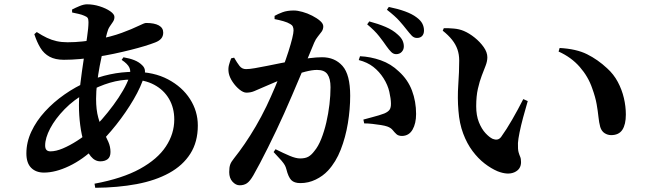

<svg xmlns="http://www.w3.org/2000/svg" viewBox="-20 -829 3040 904"><path d="M552.7 -547.1 561.3 -559.3Q590.2 -554.5 612.7 -545.6Q635.2 -536.6 650.2 -521.1Q660.4 -511.1 662.1 -499.2Q663.8 -487.3 659.6 -472.8Q644.8 -421.9 609.2 -361Q573.6 -300.1 526.9 -241.2Q480.1 -182.3 430.1 -135.5Q369.8 -77.7 305.6 -47.1Q241.3 -16.4 186.9 -16.4Q149.1 -16.4 126.6 -39Q104.2 -61.6 104.2 -106.7Q104.2 -159.4 127.7 -209.6Q151.2 -259.8 191.8 -304.1Q232.4 -348.4 284 -384.4Q335.6 -420.4 391.6 -444.5Q441.3 -466.7 497.2 -478.7Q553.1 -490.8 612 -490.8Q704.2 -490.8 771.2 -455.3Q838.1 -419.8 874.7 -362.6Q911.4 -305.4 911.4 -238.1Q911.4 -160.6 876.1 -105.2Q840.9 -49.8 776.5 -14.4Q712.1 21.1 623.5 37.8Q534.9 54.4 428.5 55.2L425 35.9Q556.4 11.5 639 -34Q721.6 -79.5 761 -139.3Q800.5 -199 800.5 -266.4Q800.5 -321.1 775.9 -363.4Q751.3 -405.6 706 -429.9Q660.6 -454.3 598.3 -454.3Q548.3 -454.3 497.3 -439.4Q446.4 -424.6 386.6 -392.1Q327.9 -359.7 284.1 -314.8Q240.3 -269.8 216.4 -224.5Q192.6 -179.2 192.6 -144.1Q192.6 -129.9 198.7 -123.2Q204.8 -116.4 217.5 -116.4Q243.5 -116.4 276.1 -130.2Q308.6 -144 342.6 -165.8Q376.6 -187.6 405.4 -212.7Q432.2 -235.6 459.9 -267.2Q487.7 -298.9 513.7 -334.1Q539.7 -369.2 559.3 -403.2Q579 -437.2 588.1 -464.5Q597.7 -490.6 589.7 -509.4Q581.7 -528.1 552.7 -547.1ZM319.6 -770.2 319.2 -784Q334.8 -792.3 354.7 -800.5Q374.6 -808.7 389.6 -808.7Q419.4 -808.7 449.2 -799.3Q479 -789.9 498.9 -776.1Q518.8 -762.3 518.8 -749.2Q518.8 -736.5 511.8 -726.3Q504.7 -716 496.7 -704.1Q488.6 -692.3 483.9 -673.5Q474.7 -638.4 465.8 -598.4Q457 -558.5 449.3 -517.7Q441.7 -477 437.1 -437.8Q432.4 -398.6 432.4 -363.6Q432.4 -312.2 442.5 -275.7Q452.6 -239.2 466.3 -211.7Q480 -184.2 490.1 -161.2Q500.2 -138.2 500.2 -113.5Q500.2 -90.1 487 -79.7Q473.8 -69.4 452.4 -69.4Q426.9 -69.4 407.7 -92.7Q388.5 -116 376.1 -154.5Q363.6 -193.1 357.7 -239.8Q351.7 -286.5 351.7 -333.4Q351.7 -380 358.6 -437Q365.5 -493.9 374.2 -550.1Q382.9 -606.3 389.8 -652.6Q396.6 -698.8 396.6 -724.8Q396.6 -738.5 392.8 -744.4Q388.9 -750.4 376.5 -755.1Q365.4 -760.1 350.1 -763.6Q334.9 -767.1 319.6 -770.2ZM141.6 -668.1 153.1 -678.1Q178.6 -661.6 200.9 -651Q223.3 -640.4 246.8 -635.2Q270.3 -630 297.9 -630Q333.7 -630 368.6 -633.8Q403.6 -637.6 434.5 -643.1Q504.4 -656.1 553.5 -674.4Q602.7 -692.6 631.5 -706.8Q660.3 -720.9 667.4 -720.9Q707.1 -720.9 727.8 -709.3Q748.5 -697.7 748.5 -675.5Q748.5 -658.6 738.9 -647.4Q729.4 -636.2 710.4 -629Q690.7 -621.3 661 -612.2Q631.4 -603.2 594.4 -593.9Q557.4 -584.6 515.9 -575.8Q474.4 -567 431.4 -560.6Q395.5 -554.6 356.4 -551Q317.3 -547.5 280.8 -547.5Q240.4 -547.5 213.6 -561.9Q186.8 -576.4 170.3 -603.5Q153.8 -630.5 141.6 -668.1Z M1799.4 -611.8Q1785.5 -632.3 1765 -658.5Q1744.5 -684.8 1708.8 -714.3L1718.7 -728.2Q1760.8 -717 1795.2 -702.4Q1829.6 -687.8 1852.4 -666.5Q1868.8 -652.1 1875.1 -638.5Q1881.4 -624.8 1881.4 -610.6Q1881.4 -595.2 1871.3 -584.6Q1861.2 -574 1845.2 -574Q1832.4 -574 1822.1 -584.1Q1811.7 -594.3 1799.4 -611.8ZM1893.3 -691.1Q1879.6 -708.9 1860.3 -730.7Q1841 -752.6 1801.7 -783.1L1810.6 -796.3Q1853.5 -787.6 1887 -775.4Q1920.6 -763.1 1941.2 -747.4Q1960.5 -733.3 1968.4 -718Q1976.3 -702.6 1976.3 -685.4Q1976.3 -669.3 1967.7 -659.8Q1959 -650.3 1943.2 -650.3Q1928.8 -650.3 1918.4 -661.3Q1908.1 -672.3 1893.3 -691.1ZM1277.3 -126.4Q1315.4 -107.4 1344.3 -95.2Q1373.3 -83 1393 -83Q1417.4 -83 1432 -91.3Q1446.5 -99.5 1460.2 -117.9Q1478.5 -139.6 1492.5 -174.9Q1506.6 -210.3 1516.4 -252.4Q1526.1 -294.5 1531.2 -337.5Q1536.2 -380.5 1536.2 -418.2Q1536.2 -458.5 1522 -479.1Q1507.9 -499.8 1472.6 -499.8Q1450.5 -499.8 1417.7 -491.5Q1384.9 -483.2 1348.4 -470.2Q1311.9 -457.3 1277.8 -443.3Q1243.6 -429.3 1219.3 -418.2Q1194.3 -407.4 1177.4 -400.1Q1160.6 -392.8 1140 -392.8Q1125.8 -392.8 1107.6 -407.4Q1089.5 -422.1 1075.2 -443.4Q1060.9 -464.6 1056.9 -485.2Q1053.5 -505.6 1057.9 -522.4Q1062.4 -539.1 1068.3 -554.3L1082.3 -557.5Q1096.3 -533.4 1107.8 -518.5Q1119.4 -503.6 1138.4 -503.6Q1154.4 -503.6 1179.8 -508Q1205.2 -512.4 1237.3 -518.8Q1269.4 -525.2 1305.2 -532.5Q1341 -539.7 1377.2 -545.7Q1401.6 -550.7 1436.4 -555.1Q1471.1 -559.5 1496.4 -559.5Q1556.2 -559.5 1592.5 -518.7Q1628.8 -477.9 1628.8 -378.2Q1628.8 -314.8 1617.9 -248.6Q1607 -182.5 1584.3 -124.3Q1561.7 -66.2 1524.4 -25.8Q1500.5 0 1466.4 16.5Q1432.3 33.1 1394.3 33.1Q1365.5 33.1 1351.5 19Q1337.6 4.9 1328.3 -32.3Q1325.8 -42.2 1321.2 -50.8Q1316.7 -59.4 1304.8 -73.3Q1292.8 -87.1 1268.2 -113.1ZM1272.8 -739.1V-754.3Q1288.2 -763.2 1310.2 -771.4Q1332.2 -779.6 1363.5 -779.6Q1380.5 -779.6 1403.9 -773.1Q1427.4 -766.7 1449.7 -755.2Q1472.1 -743.8 1487.1 -730.8Q1502.1 -717.8 1502.1 -704.7Q1502.1 -691 1494.3 -679.9Q1486.5 -668.7 1476.5 -656.9Q1466.5 -645 1459.3 -628.1Q1449.8 -605.1 1433.2 -565Q1416.5 -525 1396.3 -476.9Q1376.2 -428.8 1355.5 -380.9Q1334.9 -332.9 1317.7 -294.5Q1300.8 -256.7 1281.2 -215.4Q1261.5 -174.1 1241.7 -134.2Q1221.9 -94.2 1204.1 -60.7Q1186.4 -27.3 1173.1 -4Q1156.8 24.3 1142.7 33.8Q1128.6 43.4 1108.2 43.4Q1090.3 43.4 1074.7 26.5Q1059.2 9.6 1059.2 -18.7Q1059.2 -40.8 1063.7 -53.8Q1068.1 -66.8 1082 -83.7Q1106.6 -114.4 1132.4 -152.1Q1158.2 -189.8 1184.3 -234.3Q1210.4 -278.9 1234.6 -328.8Q1255.8 -373.5 1275.1 -419.2Q1294.4 -464.8 1310.5 -507.6Q1326.6 -550.4 1338 -586.2Q1349.4 -622.1 1355.8 -648.1Q1362.1 -674.1 1362.1 -685.6Q1362.1 -695.8 1358.9 -703.4Q1355.7 -710.9 1346.9 -715.7Q1334.4 -723.6 1313.9 -729.4Q1293.4 -735.2 1272.8 -739.1ZM1669.1 -546.3 1675.1 -564.3Q1724.3 -562.1 1772.6 -545.2Q1820.9 -528.3 1858.1 -492.4Q1900.5 -454 1919.8 -402.5Q1939.1 -351 1939.1 -292.5Q1939.1 -247.8 1922.5 -218.8Q1905.9 -189.7 1873.3 -188.9Q1855.9 -188.9 1846.7 -197.3Q1837.6 -205.6 1829 -216.4Q1820.5 -227.2 1803.6 -233.3Q1792.8 -237.2 1773.5 -240.3Q1754.1 -243.4 1733.3 -245.7Q1712.4 -248.1 1694.7 -248L1690.9 -266Q1712.3 -271.9 1730.6 -276.7Q1749 -281.4 1763.8 -286Q1778.7 -290.5 1789.7 -294.8Q1806.5 -302 1813.9 -311.9Q1821.2 -321.9 1820.7 -342.4Q1820.4 -364.3 1813.1 -396.7Q1805.8 -429.1 1785.7 -460.8Q1765.9 -492 1737.8 -514Q1709.7 -535.9 1669.1 -546.3Z M2142.1 -543.5Q2142.1 -572.7 2133.8 -596.4Q2125.6 -620.1 2108.4 -641.7Q2091.1 -663.4 2064.5 -684.5L2069.7 -696.4Q2089.6 -696.8 2115.9 -694.6Q2142.3 -692.5 2164.2 -683.1Q2189.4 -672.4 2214.9 -652Q2240.3 -631.5 2257.5 -607.1Q2274.6 -582.8 2274.6 -559.2Q2274.6 -541 2266.6 -520.1Q2258.6 -499.2 2248.3 -472.8Q2238.1 -446.3 2230.1 -411.2Q2222.1 -376.1 2222.1 -328.7Q2222.1 -285.4 2234.8 -253.6Q2247.6 -221.7 2265.9 -202Q2284.2 -182.3 2299.9 -175.1Q2310.9 -170.6 2321.1 -172.1Q2331.3 -173.6 2339.5 -184.3Q2364.7 -219.3 2391.5 -265.8Q2418.3 -312.3 2443.8 -362.4L2464.8 -353.1Q2453.5 -315.1 2443.1 -276.1Q2432.6 -237 2426.2 -205.3Q2419.8 -173.7 2418.7 -155.7Q2417.8 -125.8 2421.6 -112.4Q2425.5 -98.9 2429.3 -90.5Q2433.2 -82 2433.2 -65.7Q2433.2 -31.8 2401.8 -17.8Q2370.4 -3.9 2322.8 -22.6Q2292.3 -35.6 2261.8 -59.1Q2231.3 -82.6 2205 -117.7Q2178.6 -152.8 2160.8 -200.3Q2142.9 -247.7 2138.5 -307.7Q2133.4 -367 2137.7 -429.5Q2142.1 -491.9 2142.1 -543.5ZM2610 -586.3 2614.9 -603.1Q2693.8 -598.8 2744.2 -573.6Q2794.6 -548.5 2838.5 -507.5Q2869.4 -479.7 2888.8 -443.3Q2908.2 -406.9 2917.4 -367.6Q2926.7 -328.3 2926.7 -289.7Q2926.7 -242.9 2910.2 -217.8Q2893.7 -192.8 2857.4 -192.8Q2841.5 -192.8 2827 -201.8Q2812.5 -210.8 2806.1 -231.1Q2800.4 -252.4 2797.7 -278.7Q2795 -305 2789.3 -338Q2783.6 -371.1 2768.4 -412.9Q2749.6 -468.2 2709.7 -513.8Q2669.9 -559.4 2610 -586.3Z"/></svg>

Font: Noto Serif JP
Style: Regular
Weight: 200
Designer: Ryoko NISHIZUKA 西塚涼子 (kana & ideographs); Frank Grießhammer (Latin, Greek & Cyrillic); Wenlong ZHANG 张文龙 (bopomofo); San
Foundry: Adobe
Version: Version 2.001;hotconv 1.1.0;makeotfexe 2.6.0